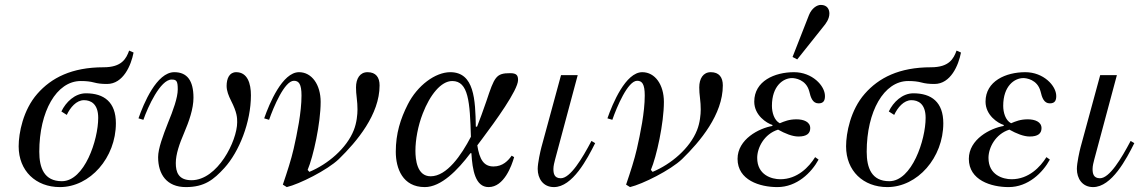

<svg xmlns="http://www.w3.org/2000/svg" viewBox="-20 -750 4660 782"><path d="M56 -154C56 -54 126 12 224 12C347 12 452 -108 452 -248C452 -334 404 -370 330 -370C285 -370 248 -334 230 -296L252 -282C266 -312 291 -342 322 -342C349 -342 380 -328 380 -270C380 -180 324 -12 232 -12C160 -12 140 -66 140 -132C140 -296 210 -420 309 -420C332 -420 348 -418 363 -414C378 -410 393 -408 416 -408C482 -408 514 -484 524 -536L506 -544C494 -511 476 -476 402 -476C272 -476 189 -433 132 -368C74 -302 56 -208 56 -154Z M544 -268 564 -262C582 -314 633 -426 679 -426C699 -426 704 -420 704 -386C704 -352 685 -300 664 -249C644 -198 624 -145 624 -110C624 -40 659 12 737 12C813 12 850 -18 894 -66C954 -132 1002 -252 1002 -362C1002 -410 988 -456 942 -456C914 -456 903 -430 903 -400C903 -380 911 -360 921 -340C946 -291 946 -270 946 -252C946 -176 866 -16 760 -16C706 -16 696 -50 696 -86C696 -122 711 -165 730 -209C750 -256 768 -307 768 -352C768 -422 742 -456 690 -456C618 -456 565 -328 544 -268Z M1056 -268 1076 -262C1094 -314 1139 -421 1177 -421C1197 -421 1208 -408 1208 -361C1208 -292 1190 -206 1176 -144C1166 -100 1150 -51 1132 2L1148 12C1199 0 1313 -57 1360 -102C1434 -174 1526 -284 1526 -402C1526 -435 1511 -456 1477 -456C1446 -456 1430 -430 1430 -394C1430 -381 1431 -366 1433 -351C1435 -335 1436 -319 1436 -304C1436 -284 1433 -250 1421 -220C1392 -146 1315 -81 1240 -50L1233 -58C1256 -112 1286 -248 1286 -335C1286 -405 1250 -456 1198 -456C1130 -456 1077 -328 1056 -268Z M1592 -132C1592 -64 1620 12 1710 12C1777 12 1844 -57 1896 -126H1900C1904 -57 1916 12 1970 12C2033 12 2064 -75 2074 -110L2064 -116C2050 -96 2028 -72 1990 -72C1950 -72 1933 -101 1924 -158L1945 -186C1996 -254 2090 -383 2090 -424C2090 -442 2085 -452 2058 -452C2000 -452 1994 -437 1961 -338C1948 -300 1934 -262 1923 -234H1918C1916 -344 1912 -456 1814 -456C1753 -456 1680 -402 1641 -325C1611 -266 1592 -206 1592 -132ZM1672 -136C1672 -180 1682 -237 1702 -288C1731 -363 1776 -420 1822 -420C1888 -420 1894 -335 1898 -193C1859 -118 1800 -32 1734 -32C1678 -32 1672 -101 1672 -136Z M2170 -62C2170 -23 2192 12 2236 12C2312 12 2372 -103 2404 -167L2389 -176C2351 -104 2303 -24 2264 -24C2237 -24 2234 -44 2234 -62C2234 -74 2238 -90 2241 -101L2333 -444H2265L2185 -150C2181 -135 2170 -86 2170 -62Z M2454 -268 2474 -262C2492 -314 2537 -421 2575 -421C2595 -421 2606 -408 2606 -361C2606 -292 2588 -206 2574 -144C2564 -100 2548 -51 2530 2L2546 12C2597 0 2711 -57 2758 -102C2832 -174 2924 -284 2924 -402C2924 -435 2909 -456 2875 -456C2844 -456 2828 -430 2828 -394C2828 -381 2829 -366 2831 -351C2833 -335 2834 -319 2834 -304C2834 -284 2831 -250 2819 -220C2790 -146 2713 -81 2638 -50L2631 -58C2654 -112 2684 -248 2684 -335C2684 -405 2648 -456 2596 -456C2528 -456 2475 -328 2454 -268Z M3208 -518 3227 -508 3333 -641C3344 -654 3358 -673 3358 -695C3358 -711 3350 -730 3323 -730C3307 -730 3286 -716 3275 -689ZM2984 -103C2984 -16 3075 12 3146 12C3226 12 3285 -47 3314 -100L3300 -110C3275 -70 3228 -20 3158 -20C3123 -20 3064 -37 3064 -107C3064 -148 3092 -204 3149 -222C3178 -206 3207 -194 3232 -194C3265 -194 3280 -206 3280 -228C3280 -254 3253 -264 3224 -264C3194 -264 3175 -256 3156 -248C3133 -260 3124 -292 3124 -319C3124 -400 3170 -432 3206 -432C3217 -432 3263 -427 3276 -378C3282 -352 3290 -329 3314 -329C3336 -329 3340 -343 3340 -359C3340 -401 3288 -456 3214 -456C3135 -456 3052 -420 3052 -336C3052 -280 3103 -248 3126 -241V-237C3072 -228 2984 -183 2984 -103Z M3426 -154C3426 -54 3496 12 3594 12C3717 12 3822 -108 3822 -248C3822 -334 3774 -370 3700 -370C3655 -370 3618 -334 3600 -296L3622 -282C3636 -312 3661 -342 3692 -342C3719 -342 3750 -328 3750 -270C3750 -180 3694 -12 3602 -12C3530 -12 3510 -66 3510 -132C3510 -296 3580 -420 3679 -420C3702 -420 3718 -418 3733 -414C3748 -410 3763 -408 3786 -408C3852 -408 3884 -484 3894 -536L3876 -544C3864 -511 3846 -476 3772 -476C3642 -476 3559 -433 3502 -368C3444 -302 3426 -208 3426 -154Z M3926 -103C3926 -16 4017 12 4088 12C4168 12 4227 -47 4256 -100L4242 -110C4217 -70 4170 -20 4100 -20C4065 -20 4006 -37 4006 -107C4006 -148 4034 -204 4091 -222C4120 -206 4149 -194 4174 -194C4207 -194 4222 -206 4222 -228C4222 -254 4195 -264 4166 -264C4136 -264 4117 -256 4098 -248C4075 -260 4066 -292 4066 -319C4066 -400 4112 -432 4148 -432C4159 -432 4205 -427 4218 -378C4224 -352 4232 -329 4256 -329C4278 -329 4282 -343 4282 -359C4282 -401 4230 -456 4156 -456C4077 -456 3994 -420 3994 -336C3994 -280 4045 -248 4068 -241V-237C4014 -228 3926 -183 3926 -103Z M4366 -62C4366 -23 4388 12 4432 12C4508 12 4568 -103 4600 -167L4585 -176C4547 -104 4499 -24 4460 -24C4433 -24 4430 -44 4430 -62C4430 -74 4434 -90 4437 -101L4529 -444H4461L4381 -150C4377 -135 4366 -86 4366 -62Z"/></svg>

Font: Old Standard
Style: Italic
Weight: 400
Italic angle: -15.2°
Designer: Alexey Kryukov <alexios@thessalonica.org.ru>
Version: Version 2.0